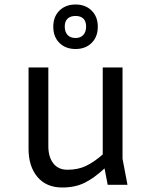

<svg xmlns="http://www.w3.org/2000/svg" viewBox="-20 -822 680 854"><path d="M459 0 445 -73Q399 -30 356.5 -9Q314 12 257 12Q186 12 146.5 -35Q107 -82 107 -160V-522H195V-172Q195 -124 217 -95.5Q239 -67 280 -67Q327 -67 362.5 -84Q398 -101 437 -135V-522H525V-116L547 0ZM316 -802Q360 -802 387.5 -775Q415 -748 415 -703Q415 -658 387.5 -631Q360 -604 316 -604Q272 -604 244.5 -631Q217 -658 217 -703Q217 -748 244.5 -775Q272 -802 316 -802ZM316 -653Q338 -653 350.5 -666.5Q363 -680 363 -704Q363 -727 351 -739Q339 -751 316 -751Q293 -751 280.5 -739Q268 -727 268 -704Q268 -680 280.5 -666.5Q293 -653 316 -653Z"/></svg>

Font: Amiko
Style: Regular
Weight: 400
Designer: Pablo Impallari, Rodrigo Fuenzalida, Andres Torresi
Foundry: Impallari Type
Version: Version 1.001; ttfautohint (v1.3)